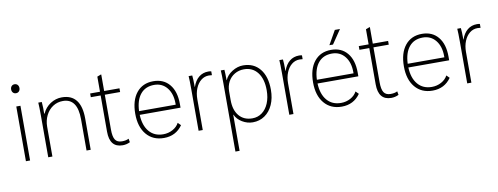

<svg xmlns="http://www.w3.org/2000/svg" viewBox="-72 -1093 4486 1728"><g transform="rotate(-10 2171.0 -229.0)"><path d="M71 -659Q71 -677 81.5 -688.5Q92 -700 109 -700Q126 -700 136.5 -688.5Q147 -677 147 -659Q147 -641 136.5 -629.5Q126 -618 109 -618Q92 -618 81.5 -629.5Q71 -641 71 -659ZM90 -500H128V0H90Z M294 -380Q294 -463 291 -500H323Q328 -444 326 -393H330Q354 -447 402.5 -478.5Q451 -510 507 -510Q594 -510 638 -453.5Q682 -397 682 -285V0H644V-286Q644 -476 511 -476Q460 -476 419.5 -449.5Q379 -423 355.5 -376Q332 -329 332 -272V0H294Z M855 -135V-466H765V-500H855V-638L889 -651H893V-500H1033V-466H893V-147Q893 -82 911.5 -54Q930 -26 973 -26Q1011 -26 1035 -39L1041 -6Q1009 10 973 10Q855 10 855 -135Z M1544 -233H1171Q1175 -135 1222 -79.5Q1269 -24 1350 -24Q1397 -24 1436.5 -45.5Q1476 -67 1495 -103L1521 -77Q1460 10 1351 10Q1250 10 1191.5 -59.5Q1133 -129 1133 -249Q1133 -371 1189 -440.5Q1245 -510 1343 -510Q1437 -510 1490.5 -445.5Q1544 -381 1544 -267ZM1506 -277Q1506 -367 1462 -421.5Q1418 -476 1345 -476Q1265 -476 1220 -421.5Q1175 -367 1171 -267H1506Z M1668 -378Q1668 -463 1665 -500H1698Q1702 -464 1702 -412V-395H1704Q1723 -451 1759.5 -480.5Q1796 -510 1846 -510Q1863 -510 1873 -507V-472Q1861 -474 1845 -474Q1805 -474 1773.5 -449Q1742 -424 1724 -380Q1706 -336 1706 -281V0H1668Z M1962 -380Q1962 -457 1959 -500H1992Q1995 -466 1995 -405H1997Q2015 -449 2063.5 -479.5Q2112 -510 2164 -510Q2261 -510 2317 -441Q2373 -372 2373 -251Q2373 -174 2346.5 -115Q2320 -56 2272.5 -23Q2225 10 2163 10Q2112 10 2066.5 -17.5Q2021 -45 2002 -88H2000V242H1962ZM2335 -253Q2335 -356 2289.5 -415Q2244 -474 2165 -474Q2118 -474 2080 -451.5Q2042 -429 2021 -389.5Q2000 -350 2000 -300V-221Q2000 -130 2044 -78Q2088 -26 2165 -26Q2215 -26 2253.5 -54.5Q2292 -83 2313.5 -134.5Q2335 -186 2335 -253Z M2497 -378Q2497 -463 2494 -500H2527Q2531 -464 2531 -412V-395H2533Q2552 -451 2588.5 -480.5Q2625 -510 2675 -510Q2692 -510 2702 -507V-472Q2690 -474 2674 -474Q2634 -474 2602.5 -449Q2571 -424 2553 -380Q2535 -336 2535 -281V0H2497Z M3169 -233H2796Q2800 -135 2847 -79.5Q2894 -24 2975 -24Q3022 -24 3061.5 -45.5Q3101 -67 3120 -103L3146 -77Q3085 10 2976 10Q2875 10 2816.5 -59.5Q2758 -129 2758 -249Q2758 -371 2814 -440.5Q2870 -510 2968 -510Q3062 -510 3115.5 -445.5Q3169 -381 3169 -267ZM3131 -277Q3131 -367 3087 -421.5Q3043 -476 2970 -476Q2890 -476 2845 -421.5Q2800 -367 2796 -267H3131ZM3033 -681H3080L2994 -554H2961Z M3310 -135V-466H3220V-500H3310V-638L3344 -651H3348V-500H3488V-466H3348V-147Q3348 -82 3366.5 -54Q3385 -26 3428 -26Q3466 -26 3490 -39L3496 -6Q3464 10 3428 10Q3310 10 3310 -135Z M3999 -233H3626Q3630 -135 3677 -79.5Q3724 -24 3805 -24Q3852 -24 3891.5 -45.5Q3931 -67 3950 -103L3976 -77Q3915 10 3806 10Q3705 10 3646.5 -59.5Q3588 -129 3588 -249Q3588 -371 3644 -440.5Q3700 -510 3798 -510Q3892 -510 3945.5 -445.5Q3999 -381 3999 -267ZM3961 -277Q3961 -367 3917 -421.5Q3873 -476 3800 -476Q3720 -476 3675 -421.5Q3630 -367 3626 -267H3961Z M4123 -378Q4123 -463 4120 -500H4153Q4157 -464 4157 -412V-395H4159Q4178 -451 4214.5 -480.5Q4251 -510 4301 -510Q4318 -510 4328 -507V-472Q4316 -474 4300 -474Q4260 -474 4228.5 -449Q4197 -424 4179 -380Q4161 -336 4161 -281V0H4123Z"/></g></svg>

Font: Sarabun Thin
Style: Regular
Weight: 250
Designer: Suppakit Chalermlarp | Katatrad Co.,Ltd.
Foundry: Cadson Demak Co.,Ltd.
Version: Version 1.000; ttfautohint (v1.6)